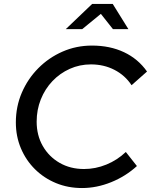

<svg xmlns="http://www.w3.org/2000/svg" viewBox="-20 -938 762 969"><path d="M394 11Q323 11 262.5 -14Q202 -39 156.5 -84Q111 -129 85.5 -189.5Q60 -250 60 -320Q60 -400 90 -470Q120 -540 173 -593.5Q226 -647 295.5 -677.5Q365 -708 444 -708Q535 -708 606 -674.5Q677 -641 722 -577L644 -508Q611 -558 557.5 -585.5Q504 -613 439 -613Q382 -613 332 -590.5Q282 -568 244.5 -528.5Q207 -489 186 -436.5Q165 -384 165 -324Q165 -255 196 -201Q227 -147 281 -116Q335 -85 404 -85Q462 -85 517 -107.5Q572 -130 615 -171L671 -100Q614 -48 541 -18.5Q468 11 394 11ZM312 -791 445 -918H549L628 -791H550L489 -868L395 -791Z"/></svg>

Font: Red Hat Display Medium
Style: Italic
Weight: 500
Italic angle: -12°
Designer: Pentagram, MCKL
Foundry: Pentagram, MCKL
Version: Version 1.023; ttfautohint (v1.8.3)